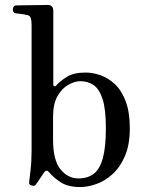

<svg xmlns="http://www.w3.org/2000/svg" viewBox="-20 -746 580 778"><path d="M305 12Q255 12 225 -8Q195 -28 180 -47Q173 -55 168.5 -54.5Q164 -54 160 -49Q157 -45 150 -34.5Q143 -24 136 -13.5Q129 -3 125 2Q121 9 109 6Q97 3 98 -7Q99 -19 103.5 -55Q108 -91 108 -136V-642Q108 -668 103 -676.5Q98 -685 85 -686Q78 -688 65 -689.5Q52 -691 45 -692Q32 -693 32 -708Q32 -714 35.5 -719Q39 -724 46 -724Q49 -724 66.5 -724.5Q84 -725 106.5 -725Q129 -725 148 -725.5Q167 -726 173 -726Q196 -726 196 -702V-403Q196 -398 200.5 -396.5Q205 -395 210 -402Q222 -416 250 -434Q278 -452 327 -452Q356 -452 387.5 -441Q419 -430 446 -404.5Q473 -379 489.5 -335Q506 -291 506 -226Q506 -159 486 -113Q466 -67 435 -39.5Q404 -12 369.5 0Q335 12 305 12ZM298 -23Q335 -23 359.5 -41.5Q384 -60 396.5 -104.5Q409 -149 409 -226Q409 -304 395.5 -345Q382 -386 359 -401.5Q336 -417 306 -417Q283 -417 257 -402.5Q231 -388 213 -356.5Q195 -325 195 -273V-180Q195 -97 225 -60Q255 -23 298 -23Z"/></svg>

Font: Zen Old Mincho Medium
Style: Regular
Weight: 500
Designer: Yoshimichi Ohira
Foundry: Positype
Version: Version 1.500